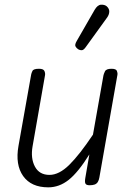

<svg xmlns="http://www.w3.org/2000/svg" viewBox="-20 -796 571 825"><path d="M187.5 9Q114 9 79.5 -39.5Q45 -88 59.5 -169.5L114 -476Q115 -482 119.5 -491.2Q124 -500.5 147.5 -500.5Q166.5 -500.5 170.8 -491Q175 -481.5 173.5 -473L120 -167.5Q111 -116 130 -80.2Q149 -44.5 192.5 -44.5Q234 -44.5 278 -88Q322 -131.5 379.5 -217.5L424.5 -472Q425.5 -477.5 430.8 -489Q436 -500.5 459 -500.5Q478.5 -500.5 482.2 -491.5Q486 -482.5 484.5 -474L407 -33.5Q405 -21.5 400.2 -14Q395.5 -6.5 387 -3.2Q378.5 0 365 0Q351 0 347.2 -7Q343.5 -14 346.5 -31L364 -132.5Q315.5 -55 275 -23Q234.5 9 187.5 9ZM316.5 -584Q308.5 -589 304.5 -596.5Q300.5 -604 309.5 -619.5L386.5 -753.5Q399 -775 414.2 -775.8Q429.5 -776.5 438.5 -769Q450 -758.5 449.5 -745.8Q449 -733 440.5 -721L348 -593Q339 -580.5 331.2 -580.2Q323.5 -580 316.5 -584Z"/></svg>

Font: Edu AU VIC WA NT Hand
Style: Regular
Weight: 400
Designer: Tina and Corey Anderson, Eben Sorkin, Mirko Velimirovic
Foundry: Google for Education
Version: Version 1.001